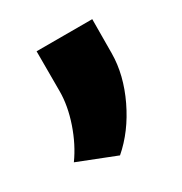

<svg xmlns="http://www.w3.org/2000/svg" viewBox="-85 -775 401 423"><g transform="rotate(-30 116.0 -563.5)"><path d="M9.8 -456.1Q32.7 -487.8 46.9 -529.3Q61 -570.8 61 -607.4V-709H202.6L202.1 -622.1Q201.7 -567.9 174.6 -511.2Q147.5 -454.6 105.5 -418.5Z"/></g></svg>

Font: Heebo ExtraBold
Style: Regular
Weight: 800
Designer: Oded Ezer
Foundry: Meir Sadan
Version: Version 2.001; ttfautohint (v1.5.14-ce02) -l 8 -r 50 -G 200 